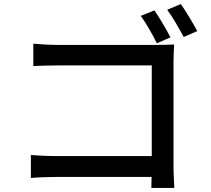

<svg xmlns="http://www.w3.org/2000/svg" viewBox="-20 -880 1040 945"><path d="M819 -696C800 -733 764 -795 740 -829L673 -802C699 -766 732 -708 752 -667ZM834 -578C834 -604 836 -639 837 -661C818 -660 784 -659 757 -659H260C226 -659 179 -662 144 -665V-555C170 -556 221 -558 260 -558H727V-112H248C205 -112 161 -115 132 -117V-4C161 -7 211 -9 251 -9H726C726 13 725 32 725 45H838C837 23 834 -25 834 -60ZM803 -832C830 -796 862 -739 884 -698L951 -727C931 -764 895 -825 870 -860Z"/></svg>

Font: Source Han Sans KR Medium
Style: Regular
Weight: 500
Designer: Ryoko NISHIZUKA (kana & ideographs); Paul D. Hunt (Latin, Greek & Cyrillic); Wenlong ZHANG (bopomofo); Sandoll Communica
Foundry: Adobe Systems Incorporated
Version: Version 1.001;PS 1.001;hotconv 1.0.78;makeotf.lib2.5.61930